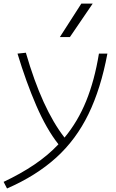

<svg xmlns="http://www.w3.org/2000/svg" viewBox="-40 -815 646 1065"><path d="M-1 230.5 -20 193.8Q74.2 149.4 149.9 98.4Q225.6 47.4 284.2 -14.6Q217.3 -99.6 160.9 -230.2Q104.5 -360.8 57.1 -517.6L103.5 -522.5Q193.4 -211.4 317.9 -51.8Q391.6 -140.6 438 -254.6Q484.4 -368.7 508.8 -517.6H555.7Q519.5 -323.7 450.9 -182.4Q382.3 -41 271.7 59.3Q161.1 159.7 -1 230.5ZM292 -609.4 411.1 -794.9H474.1L347.7 -609.4Z"/></svg>

Font: Cascadia Code NF ExtraLight
Style: Italic
Weight: 200
Italic angle: -10°
Monospace: yes
Designer: Aaron Bell
Foundry: Saja Typeworks
Version: Version 2404.023; ttfautohint (v1.8.4)